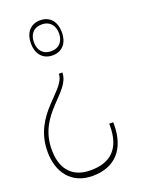

<svg xmlns="http://www.w3.org/2000/svg" viewBox="-298 -626 844 1122"><g transform="rotate(-20 124.0 -65.0)"><path d="M99 -545C35 -545 2 -498 2 -436C2 -374 35 -327 99 -327C162 -327 195 -374 195 -436C195 -498 162 -545 99 -545ZM99 -519C151 -519 177 -483 177 -436C177 -389 151 -353 99 -353C46 -353 21 -389 21 -436C21 -483 46 -519 99 -519ZM95 -214C94 -110 -123 -43 -123 193C-123 319 -55 415 78 415C217 415 297 328 297 174C297 171 297 166 296 161H272V174C272 317 201 380 78 380C-53 380 -96 290 -96 190C-96 -35 117 -90 117 -214Z"/></g></svg>

Font: Noto Serif Myanmar Condensed Thin
Style: Regular
Weight: 100
Width: 3
Designer: Ben Mitchell and the Monotype Design Team
Foundry: Monotype Imaging Inc.
Version: Version 2.106